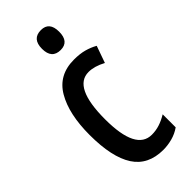

<svg xmlns="http://www.w3.org/2000/svg" viewBox="-242 -791 846 846"><g transform="rotate(-45 181.0 -367.5)"><path d="M224 10Q129 10 84.5 -59Q40 -128 40 -266Q40 -396 85 -473Q130 -550 226 -550Q263 -550 290 -542.5Q317 -535 340 -522L312 -443Q269 -466 233 -466Q137 -466 137 -267Q137 -73 235 -73Q260 -73 283.5 -80.5Q307 -88 332 -103V-22Q308 -5 279.5 2.5Q251 10 224 10ZM215 -745Q267 -745 267 -683Q267 -621 215 -621Q160 -621 160 -683Q160 -745 215 -745Z"/></g></svg>

Font: Noto Sans Telugu ExtraCondensed Medium
Style: Regular
Weight: 500
Width: 2
Designer: Jelle Bosma - Monotype Design Team
Foundry: Monotype Imaging Inc.
Version: Version 2.005; ttfautohint (v1.8.4.7-5d5b)